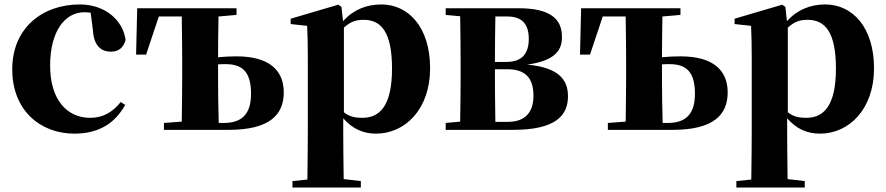

<svg xmlns="http://www.w3.org/2000/svg" viewBox="-20 -583 3980 862"><path d="M397 -449C401 -375 436 -351 478 -351C512 -351 534 -368 544 -404C531 -494 451 -563 338 -563C171 -563 35 -458 35 -272C35 -86 162 17 314 17C423 17 496 -29 542 -112L522 -125C486 -80 443 -54 385 -54C278 -54 205 -139 205 -288C205 -441 270 -528 359 -528C368 -528 377 -527 387 -526Z M962 -31C960 -89 959 -180 959 -238V-294C970 -295 981 -295 993 -295C1067 -295 1107 -262 1107 -162C1107 -70 1065 -31 985 -31ZM1042 -516V-546H596L591 -338H636L693 -509H796C797 -451 798 -364 798 -308V-238C798 -182 797 -96 796 -37L716 -31V0H1007C1192 0 1254 -69 1254 -168C1254 -269 1187 -330 1042 -330C1017 -330 988 -329 959 -326C959 -381 960 -456 961 -509Z M1524 -459C1557 -489 1583 -494 1613 -494C1692 -494 1740 -438 1740 -275C1740 -108 1685 -54 1607 -54C1574 -54 1549 -59 1524 -79ZM1513 -552 1499 -562 1285 -499V-475L1359 -467C1361 -419 1362 -385 1362 -320V7C1362 68 1361 144 1360 223L1293 230V259H1600V230L1523 221C1522 143 1521 67 1521 7V-52C1563 -3 1613 17 1668 17C1800 17 1911 -94 1911 -276C1911 -461 1814 -563 1692 -563C1626 -563 1567 -540 1520 -488Z M2204 -36C2203 -94 2202 -181 2202 -238V-272H2259C2340 -272 2375 -231 2375 -153C2375 -77 2336 -36 2261 -36ZM2257 -509C2325 -509 2354 -474 2354 -408C2354 -341 2322 -305 2254 -305H2202C2202 -372 2203 -454 2204 -509ZM1981 -546V-516L2046 -510C2047 -451 2048 -364 2048 -308V-238C2048 -182 2047 -95 2046 -37L1981 -31V0H2283C2476 0 2530 -65 2530 -151C2530 -228 2485 -280 2347 -293C2477 -311 2503 -361 2503 -417C2503 -497 2452 -546 2308 -546Z M2955 -31C2953 -89 2952 -180 2952 -238V-294C2963 -295 2974 -295 2986 -295C3060 -295 3100 -262 3100 -162C3100 -70 3058 -31 2978 -31ZM3035 -516V-546H2589L2584 -338H2629L2686 -509H2789C2790 -451 2791 -364 2791 -308V-238C2791 -182 2790 -96 2789 -37L2709 -31V0H3000C3185 0 3247 -69 3247 -168C3247 -269 3180 -330 3035 -330C3010 -330 2981 -329 2952 -326C2952 -381 2953 -456 2954 -509Z M3517 -459C3550 -489 3576 -494 3606 -494C3685 -494 3733 -438 3733 -275C3733 -108 3678 -54 3600 -54C3567 -54 3542 -59 3517 -79ZM3506 -552 3492 -562 3278 -499V-475L3352 -467C3354 -419 3355 -385 3355 -320V7C3355 68 3354 144 3353 223L3286 230V259H3593V230L3516 221C3515 143 3514 67 3514 7V-52C3556 -3 3606 17 3661 17C3793 17 3904 -94 3904 -276C3904 -461 3807 -563 3685 -563C3619 -563 3560 -540 3513 -488Z"/></svg>

Font: Noto Serif KR Black
Style: Regular
Weight: 900
Version: Version 1.001;PS 1.001;hotconv 16.6.54;makeotf.lib2.5.65590